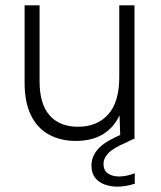

<svg xmlns="http://www.w3.org/2000/svg" viewBox="-20 -520 602 718"><path d="M468 -33 483 -2 426 25Q394 41 380.5 58Q367 75 367 93Q367 117 383.5 128.5Q400 140 425 140Q452 140 484 128V167Q469 172 452 175Q435 178 419 178Q394 178 371.5 170Q349 162 335.5 144.5Q322 127 322 99Q322 68 343 41.5Q364 15 416 -9ZM483 0H430L427 -89Q406 -43 365 -18Q324 7 263 7Q207 7 163.5 -16.5Q120 -40 96 -88.5Q72 -137 72 -211V-500H128V-216Q128 -131 165.5 -88.5Q203 -46 272 -46Q343 -46 384.5 -92Q426 -138 426 -232V-500H483Z"/></svg>

Font: Albert Sans Light
Style: Regular
Weight: 300
Designer: Andreas Rasmussen
Foundry: a.Foundry
Version: Version 1.025